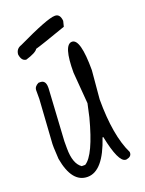

<svg xmlns="http://www.w3.org/2000/svg" viewBox="-149 -812 704 934"><g transform="rotate(-20 203.5 -345.5)"><path d="M335 -431 322 -284Q322 -96 372 6V10Q372 30 345 35H341Q304 33 276 -106H272Q220 50 139 50Q58 50 35 -81L32 -140V-159L47 -387V-431Q47 -451 70 -462H79Q107 -462 107 -425V-419L91 -152V-115Q91 -35 129 -9H147Q198 -40 245 -219L260 -287L247 -450Q247 -594 291 -594Q335 -594 335 -431ZM24 -625Q26 -654 54 -663Q217 -741 255 -741Q257 -741 258 -741Q283 -740 286 -704L279 -676Q143 -628 116 -621Q106 -604 53 -588Q29 -590 24 -625Z"/></g></svg>

Font: Just Me Again Down Here
Style: Regular
Weight: 400
Designer: Kimberly Geswein
Foundry: Kimberly Geswein
Version: Version 1.002 2007